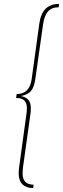

<svg xmlns="http://www.w3.org/2000/svg" viewBox="-20 -838 321 978"><path d="M279 -801Q243 -801 224 -779Q205 -757 199 -711L160 -436Q154 -392 137 -373.5Q120 -355 87 -349Q113 -343 125 -329Q137 -315 137 -286Q137 -268 135 -257L97 15Q95 35 95 43Q95 74 108.5 88Q122 102 151 103L149 120Q114 120 94.5 101Q75 82 75 43Q75 35 77 17L116 -267Q117 -274 117 -287Q117 -314 103.5 -326.5Q90 -339 62 -339L65 -359Q130 -359 141 -433L180 -716Q187 -769 212.5 -793.5Q238 -818 281 -818Z"/></svg>

Font: Fira Sans Extra Condensed Thin
Style: Italic
Weight: 250
Width: 3
Italic angle: -8°
Designer: Carrois Corporate & Edenspiekermann AG
Foundry: Carrois Corporate GbR & Edenspiekermann AG
Version: Version 4.203